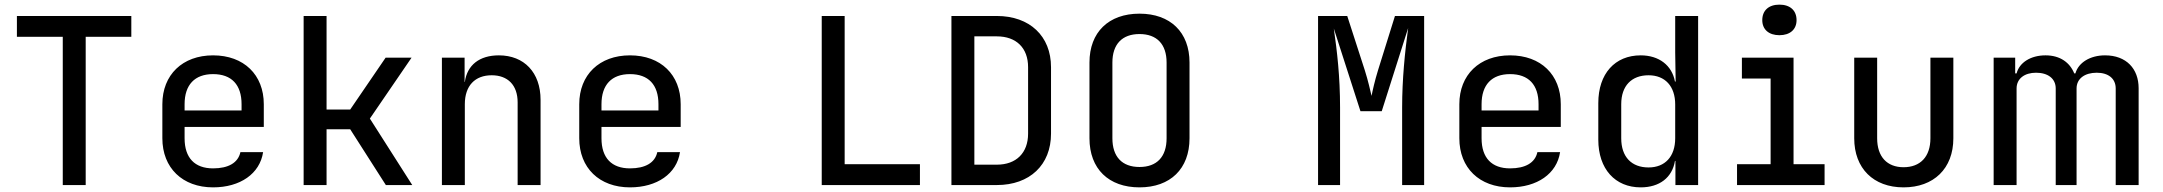

<svg xmlns="http://www.w3.org/2000/svg" viewBox="-20 -799 9340 829"><path d="M350 0V-640H547V-730H53V-640H251V0Z M1119 -349C1119 -476 1033 -560 900 -560C768 -560 681 -476 681 -349V-202C681 -74 768 10 900 10C1017 10 1102 -49 1116 -142H1018C1008 -96 966 -72 900 -72C821 -72 777 -117 777 -202V-251H1119ZM777 -349C777 -433 821 -479 900 -479C980 -479 1023 -433 1023 -349V-322H777Z M1390 0V-241H1492L1646 0H1760L1577 -287L1757 -550H1645L1492 -326H1390V-730H1291V0Z M2134 -560C2050 -560 1997 -518 1987 -445H1986V-550H1888V0H1987V-349C1987 -429 2031 -474 2103 -474C2172 -474 2215 -432 2215 -357V0H2314V-368C2314 -486 2243 -560 2134 -560Z M2919 -349C2919 -476 2833 -560 2700 -560C2568 -560 2481 -476 2481 -349V-202C2481 -74 2568 10 2700 10C2817 10 2902 -49 2916 -142H2818C2808 -96 2766 -72 2700 -72C2621 -72 2577 -117 2577 -202V-251H2919ZM2577 -349C2577 -433 2621 -479 2700 -479C2780 -479 2823 -433 2823 -349V-322H2577Z M3952 0V-90H3627V-730H3528V0Z M4284 0C4426 0 4518 -87 4518 -222V-509C4518 -643 4426 -730 4284 -730H4088V0ZM4187 -642H4284C4368 -642 4419 -592 4419 -509V-222C4419 -139 4368 -88 4284 -88H4187Z M4900 10C5033 10 5116 -70 5116 -202V-529C5116 -660 5033 -740 4900 -740C4767 -740 4684 -660 4684 -529V-202C4684 -70 4767 10 4900 10ZM4900 -78C4825 -78 4783 -122 4783 -202V-529C4783 -608 4825 -652 4900 -652C4975 -652 5017 -608 5017 -529V-202C5017 -122 4975 -78 4900 -78Z M5766 0V-335C5766 -470 5753 -578 5739 -676L5854 -319H5946L6060 -678C6046 -574 6034 -457 6034 -335V0H6129V-730H6003L5930 -496C5916 -451 5906 -406 5902 -385C5897 -406 5887 -451 5873 -495L5797 -730H5671V0Z M6719 -349C6719 -476 6633 -560 6500 -560C6368 -560 6281 -476 6281 -349V-202C6281 -74 6368 10 6500 10C6617 10 6702 -49 6716 -142H6618C6608 -96 6566 -72 6500 -72C6421 -72 6377 -117 6377 -202V-251H6719ZM6377 -349C6377 -433 6421 -479 6500 -479C6580 -479 6623 -433 6623 -349V-322H6377Z M7213 -572 7215 -447H7212C7199 -517 7143 -560 7064 -560C6953 -560 6881 -481 6881 -354V-196C6881 -69 6954 10 7064 10C7145 10 7200 -32 7212 -104H7214V0H7312V-730H7213ZM7098 -76C7025 -76 6980 -121 6980 -202V-349C6980 -429 7025 -474 7098 -474C7169 -474 7213 -427 7213 -348V-202C7213 -123 7169 -76 7098 -76Z M7663 -647C7709 -647 7737 -672 7737 -712C7737 -754 7709 -779 7663 -779C7617 -779 7589 -754 7589 -712C7589 -672 7617 -647 7663 -647ZM7858 0V-90H7724V-550H7501V-460H7625V-90H7480V0Z M8199 10C8329 10 8414 -71 8414 -202V-550H8315V-202C8315 -122 8271 -77 8199 -77C8128 -77 8085 -122 8085 -202V-550H7986V-202C7986 -72 8069 10 8199 10Z M9069 -560C9005 -560 8954 -529 8941 -482H8936C8917 -529 8875 -560 8812 -560C8748 -560 8699 -529 8687 -482H8681V-550H8588V0H8687V-417C8687 -460 8722 -485 8771 -485C8822 -485 8856 -460 8856 -417V0H8946V-417C8946 -460 8982 -485 9033 -485C9083 -485 9115 -460 9115 -417V0H9214V-418C9214 -502 9161 -560 9069 -560Z"/></svg>

Font: Tekne LDO Medium
Style: Regular
Weight: 500
Monospace: yes
Designer: Alessio Laiso, Mario Rullo, Paolo Rosset
Foundry: Alessio Laiso
Version: Version 1.000;hotconv 1.0.109;makeotfexe 2.5.65596